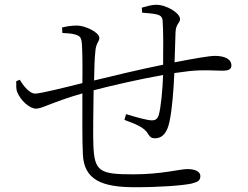

<svg xmlns="http://www.w3.org/2000/svg" viewBox="-20 -776 1040 804"><path d="M575 -723C600 -721 621 -719 635 -716C653 -712 660 -704 661 -689C664 -649 664 -567 663 -505C568 -486 435 -454 374 -439C375 -489 376 -532 379 -557C381 -597 396 -600 396 -617C396 -642 334 -669 303 -669C277 -669 258 -665 240 -661L241 -638C259 -637 284 -636 299 -630C315 -625 321 -619 323 -590C325 -564 326 -500 325 -428C261 -412 150 -384 127 -384C104 -384 78 -416 63 -442L48 -436C48 -419 47 -402 52 -391C66 -355 104 -321 131 -321C157 -321 197 -348 325 -385C325 -289 324 -187 327 -131C331 -23 406 8 545 8C651 8 742 1 781 -7C809 -14 819 -20 819 -39C819 -58 796 -68 765 -68C731 -68 660 -46 537 -46C397 -46 375 -58 371 -169C369 -215 371 -311 372 -398C441 -416 561 -444 663 -462C661 -403 654 -327 645 -295C639 -276 629 -272 616 -272C598 -272 550 -285 508 -298L501 -274C540 -259 584 -245 600 -215C610 -199 617 -197 629 -197C662 -197 681 -223 690 -268C700 -313 707 -397 710 -470L770 -478C835 -485 873 -480 911 -480C936 -480 949 -485 949 -502C949 -529 920 -542 880 -542C856 -542 788 -530 711 -515L715 -640C716 -676 734 -680 734 -696C734 -721 678 -756 634 -756C615 -756 596 -750 574 -744Z"/></svg>

Font: Noto Serif KR Light
Style: Regular
Weight: 300
Designer: Ryoko NISHIZUKA 西塚涼子 (kana & ideographs); Frank Grießhammer (Latin, Greek & Cyrillic); Wenlong ZHANG 张文龙 (bopomofo); San
Foundry: Adobe
Version: Version 2.001;hotconv 1.1.0;makeotfexe 2.6.0